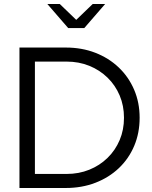

<svg xmlns="http://www.w3.org/2000/svg" viewBox="-20 -937 760 957"><path d="M154 -70H312Q373 -70 425 -91Q477 -112 516 -150Q555 -188 576.5 -239Q598 -290 598 -350Q598 -410 576.5 -461Q555 -512 516 -550Q477 -588 425 -609Q373 -630 312 -630H154ZM77 0V-700H308Q388 -700 455 -674Q522 -648 571.5 -601Q621 -554 648.5 -490Q676 -426 676 -350Q676 -274 649 -210Q622 -146 572.5 -99Q523 -52 455.5 -26Q388 0 308 0ZM278 -917 360 -838 442 -917H504L400 -797H320L216 -917Z"/></svg>

Font: Red Hat Display VF
Style: Regular
Weight: 300
Designer: Pentagram, MCKL
Foundry: Pentagram, MCKL
Version: Version 1.023